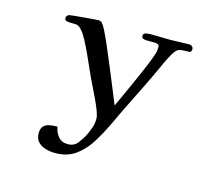

<svg xmlns="http://www.w3.org/2000/svg" viewBox="-105 -878 1210 1036"><g transform="rotate(15 500.0 -360.0)"><path d="M853 -716Q853 -699 839 -698Q825 -697 813 -697Q786 -697 775 -688.5Q764 -680 750 -657Q734 -629 720.5 -599Q707 -569 693 -539Q665 -479 635.5 -420Q606 -361 577 -302Q554 -253 530.5 -204Q507 -155 478 -108Q444 -52 397 -17.5Q350 17 282 17Q256 17 230 10Q204 3 186.5 -15Q169 -33 169 -64Q169 -91 182 -104Q195 -117 215.5 -120.5Q236 -124 258 -124Q263 -93 282 -70Q301 -47 335 -47Q370 -47 389.5 -71.5Q409 -96 423 -123Q434 -146 442 -170Q450 -194 450 -219Q450 -235 440 -261.5Q430 -288 416 -318Q402 -348 388.5 -375Q375 -402 367 -419Q357 -440 342 -474.5Q327 -509 309.5 -547Q292 -585 275 -616.5Q258 -648 244 -663Q227 -682 213 -683Q199 -684 176 -684Q166 -684 157 -687Q148 -690 148 -703Q148 -710 151.5 -713.5Q155 -717 160 -721Q162 -722 185 -724.5Q208 -727 237.5 -729.5Q267 -732 292 -734Q317 -736 324 -736Q330 -736 337 -733Q344 -730 346 -724Q353 -718 367 -690Q381 -662 399 -620.5Q417 -579 436.5 -532Q456 -485 474.5 -440.5Q493 -396 506.5 -362.5Q520 -329 526 -314Q533 -329 550 -365.5Q567 -402 587.5 -448Q608 -494 627.5 -539Q647 -584 659.5 -618Q672 -652 672 -663Q672 -668 672.5 -673Q673 -678 673 -683Q673 -689 666 -694Q662 -697 649.5 -697.5Q637 -698 623.5 -698Q610 -698 603 -698Q594 -698 584 -701Q574 -704 574 -716Q574 -731 590.5 -733.5Q607 -736 617 -736Q643 -736 669.5 -735Q696 -734 722 -734Q749 -734 776 -735.5Q803 -737 831 -737Q840 -737 846.5 -731Q853 -725 853 -716Z"/></g></svg>

Font: Kaisei Opti Medium
Style: Regular
Weight: 500
Designer: Font-Kai, 金井和夫
Foundry: KAZUO KANAI
Version: Version 5.003